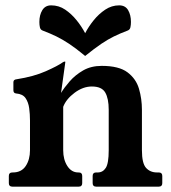

<svg xmlns="http://www.w3.org/2000/svg" viewBox="-20 -697 639 717"><path d="M510 -287V-136Q510 -87 525.5 -70Q541 -53 566 -53H573Q586 -53 586 -40V-13Q586 0 573 0H339Q326 0 326 -13V-40Q326 -53 339 -53H345Q364 -53 375 -70Q386 -87 386 -136V-287Q386 -329 373 -351.5Q360 -374 323 -374Q290 -374 258.5 -350.5Q227 -327 216 -298V-136Q216 -101 231.5 -77Q247 -53 272 -53H274Q287 -53 287 -40V-13Q287 0 274 0H26Q13 0 13 -13V-40Q13 -53 26 -53H28Q60 -53 76 -77Q92 -101 92 -136V-247Q92 -271 89 -293Q86 -315 75.5 -330.5Q65 -346 40 -348Q30 -349 30 -360V-390Q30 -400 42 -401Q106 -411 151 -431Q196 -451 214 -464Q219 -467 221 -467H222Q224 -467 224 -466.5Q224 -466 224 -466Q224 -464 223 -458L208 -350Q220 -370 240.5 -393.5Q261 -417 290.5 -434Q320 -451 360 -451Q424 -451 456 -427Q488 -403 499 -365.5Q510 -328 510 -287ZM298 -573Q311 -598 330 -621.5Q349 -645 373 -661Q397 -677 425 -677Q448 -677 458.5 -659Q469 -641 469 -615Q469 -604 467 -595Q465 -586 457 -583Q428 -572 405.5 -561Q383 -550 358.5 -533.5Q334 -517 298 -488Q263 -517 238 -533.5Q213 -550 190.5 -561Q168 -572 139 -583Q131 -586 129 -595Q127 -604 127 -615Q127 -641 138 -659Q149 -677 171 -677Q200 -677 223.5 -661Q247 -645 266 -621.5Q285 -598 298 -573Z"/></svg>

Font: Young Serif
Style: Regular
Weight: 400
Designer: Bastien Sozeau
Foundry: NBR — Bastien Sozeau
Version: Version 3.004; ttfautohint (v1.8.4.7-5d5b);gftools[0.9.33]